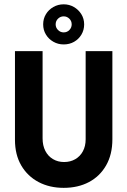

<svg xmlns="http://www.w3.org/2000/svg" viewBox="-20 -864 596 898"><path d="M277.8 14.6Q211.8 14.6 160.4 -12.5Q109 -39.6 79.5 -89.9Q50 -140.3 50 -210.4V-625H179.2V-216.7Q179.2 -183.3 192 -158.3Q204.9 -133.3 227.8 -119.8Q250.7 -106.2 279.9 -106.2Q309 -106.2 331.9 -119.4Q354.9 -132.6 367.7 -156.6Q380.6 -180.6 380.6 -212.5V-625H505.6V-212.5Q505.6 -141.7 476.4 -90.6Q447.2 -39.6 396.2 -12.5Q345.1 14.6 277.8 14.6ZM277.8 -656.2Q251.4 -656.2 229.5 -668.8Q207.6 -681.2 194.8 -702.4Q181.9 -723.6 181.9 -750Q181.9 -776.4 194.8 -797.6Q207.6 -818.8 229.5 -831.2Q251.4 -843.8 277.8 -843.8Q304.2 -843.8 325.7 -831.2Q347.2 -818.8 360.4 -797.6Q373.6 -776.4 373.6 -750Q373.6 -723.6 360.8 -702.1Q347.9 -680.6 326.4 -668.4Q304.9 -656.2 277.8 -656.2ZM277.8 -712.5Q293.8 -712.5 304.5 -723.6Q315.3 -734.7 315.3 -750Q315.3 -766 304.2 -776.7Q293.1 -787.5 277.8 -787.5Q262.5 -787.5 251.4 -776.7Q240.3 -766 240.3 -750Q240.3 -734.7 251.4 -723.6Q262.5 -712.5 277.8 -712.5Z"/></svg>

Font: Afacad Flux
Style: Bold
Weight: 700
Designer: Kristian Moeller
Foundry: Dicotype
Version: Version 1.100